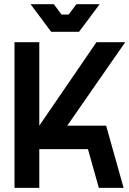

<svg xmlns="http://www.w3.org/2000/svg" viewBox="-20 -903 622 923"><path d="M49.8 0V-700.2H168.9V-298.8L443.8 -700.2H582L303.2 -298.8H490.2L574.2 0H455.1L402.8 -186H168.9V0ZM127 -882.8H238.8L275.9 -833H310.1L347.2 -882.8H459L359.9 -750H226.1Z"/></svg>

Font: Cakra Normal
Style: Regular
Weight: 400
Designer: Lucia Kollert, Vojtech Kollert
Foundry: OoM Type
Version: Version 1.000;Glyphs 3.1.1 (3148)